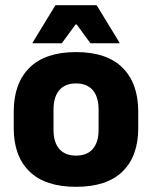

<svg xmlns="http://www.w3.org/2000/svg" viewBox="-20 -707 586 741"><path d="M273.5 14Q154.5 14 93.8 -45.2Q33 -104.5 33 -212V-276.5Q33 -385.5 94 -445.8Q155 -506 273.5 -506Q392 -506 452.8 -445.8Q513.5 -385.5 513.5 -276.5V-212Q513.5 -104.5 453 -45.2Q392.5 14 273.5 14ZM273.5 -106.5Q316 -106.5 338.2 -132.2Q360.5 -158 360.5 -205.5V-283Q360.5 -333 338.2 -359Q316 -385 273.5 -385Q231 -385 208.8 -359Q186.5 -333 186.5 -283V-205.5Q186.5 -158 208.8 -132.2Q231 -106.5 273.5 -106.5ZM105.5 -542 194 -687H353L441.5 -542V-540H329L276 -612.5H271.5L218.5 -540H105.5Z"/></svg>

Font: Anek Kannada
Style: Bold
Weight: 700
Version: Version 1.003